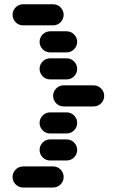

<svg xmlns="http://www.w3.org/2000/svg" viewBox="-20 -881 540 888"><path d="M87.9 -13.7H224.6Q246.1 -13.7 260.3 -28.3Q274.4 -43 274.4 -62.5Q274.4 -82 260.3 -96.7Q246.1 -111.3 224.6 -111.3H87.9Q66.4 -111.3 52.2 -96.7Q38.1 -82 38.1 -62.5Q38.1 -43 52.2 -28.3Q66.4 -13.7 87.9 -13.7ZM212.9 -138.7H287.1Q308.6 -138.7 322.8 -153.3Q336.9 -168 336.9 -187.5Q336.9 -207 322.8 -221.7Q308.6 -236.3 287.1 -236.3H212.9Q191.4 -236.3 177.2 -221.7Q163.1 -207 163.1 -187.5Q163.1 -168 177.2 -153.3Q191.4 -138.7 212.9 -138.7ZM212.9 -263.7H287.1Q308.6 -263.7 322.8 -278.3Q336.9 -293 336.9 -312.5Q336.9 -332 322.8 -346.7Q308.6 -361.3 287.1 -361.3H212.9Q191.4 -361.3 177.2 -346.7Q163.1 -332 163.1 -312.5Q163.1 -293 177.2 -278.3Q191.4 -263.7 212.9 -263.7ZM275.4 -388.7H412.1Q433.6 -388.7 447.8 -403.3Q461.9 -418 461.9 -437.5Q461.9 -457 447.8 -471.7Q433.6 -486.3 412.1 -486.3H275.4Q253.9 -486.3 239.7 -471.7Q225.6 -457 225.6 -437.5Q225.6 -418 239.7 -403.3Q253.9 -388.7 275.4 -388.7ZM212.9 -513.7H287.1Q308.6 -513.7 322.8 -528.3Q336.9 -543 336.9 -562.5Q336.9 -582 322.8 -596.7Q308.6 -611.3 287.1 -611.3H212.9Q191.4 -611.3 177.2 -596.7Q163.1 -582 163.1 -562.5Q163.1 -543 177.2 -528.3Q191.4 -513.7 212.9 -513.7ZM212.9 -638.7H287.1Q308.6 -638.7 322.8 -653.3Q336.9 -668 336.9 -687.5Q336.9 -707 322.8 -721.7Q308.6 -736.3 287.1 -736.3H212.9Q191.4 -736.3 177.2 -721.7Q163.1 -707 163.1 -687.5Q163.1 -668 177.2 -653.3Q191.4 -638.7 212.9 -638.7ZM87.9 -763.7H224.6Q246.1 -763.7 260.3 -778.3Q274.4 -793 274.4 -812.5Q274.4 -832 260.3 -846.7Q246.1 -861.3 224.6 -861.3H87.9Q66.4 -861.3 52.2 -846.7Q38.1 -832 38.1 -812.5Q38.1 -793 52.2 -778.3Q66.4 -763.7 87.9 -763.7Z"/></svg>

Font: Workbench
Style: Regular
Weight: 400
Designer: Jens Kutilek
Foundry: Jens Kutilek
Version: Version 2.001